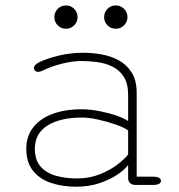

<svg xmlns="http://www.w3.org/2000/svg" viewBox="-20 -682 659 708"><path d="M481 0Q467 0 459.8 -6.8Q452.5 -13.5 452.5 -26V-73.5Q441 -57.5 413.8 -38.8Q386.5 -20 347.5 -6.8Q308.5 6.5 261.5 6.5Q208.5 6.5 166.8 -8Q125 -22.5 101 -53.2Q77 -84 77 -133.5Q77 -179 101.8 -211.5Q126.5 -244 172.5 -261.5Q218.5 -279 281.5 -279Q313 -279 348 -272Q383 -265 411.5 -255Q440 -245 452.5 -235.5V-331Q452.5 -373.5 436.5 -398.8Q420.5 -424 394.5 -436.5Q368.5 -449 338.8 -453Q309 -457 281 -457Q246 -457 205.8 -446.5Q165.5 -436 141.5 -423.5Q135.5 -420.5 130 -418.8Q124.5 -417 120.5 -417Q113 -417 109 -421.8Q105 -426.5 105 -431.5Q105 -437 110 -442.2Q115 -447.5 124.5 -452.5Q151 -465.5 194.8 -476.5Q238.5 -487.5 287.5 -487.5Q319.5 -487.5 353.8 -481.5Q388 -475.5 417.5 -459.8Q447 -444 465.5 -414.8Q484 -385.5 484 -339V-30.5H545Q559 -30.5 566.2 -26.5Q573.5 -22.5 573.5 -15Q573.5 -8 566.2 -4Q559 0 545 0ZM452.5 -201Q438.5 -211.5 407.5 -222.5Q376.5 -233.5 342.2 -241Q308 -248.5 282.5 -248.5Q202 -248.5 155.2 -219.2Q108.5 -190 108.5 -133.5Q108.5 -92 129.5 -68Q150.5 -44 185.8 -34Q221 -24 263.5 -24Q310 -24 348.5 -39.5Q387 -55 414 -76Q441 -97 452.5 -112.5ZM223 -576Q205.5 -576 193 -588.5Q180.5 -601 180.5 -619Q180.5 -637 193 -649.5Q205.5 -662 223 -662Q241 -662 253.5 -649.5Q266 -637 266 -619Q266 -601 253.5 -588.5Q241 -576 223 -576ZM407 -576Q389 -576 376.5 -588.5Q364 -601 364 -619Q364 -637 376.5 -649.5Q389 -662 407 -662Q424.5 -662 437.2 -649.5Q450 -637 450 -619Q450 -601 437.2 -588.5Q424.5 -576 407 -576Z"/></svg>

Font: Sono ExtraLight
Style: Regular
Weight: 200
Designer: Tyler Finck
Foundry: Tyler Finck
Version: Version 2.112